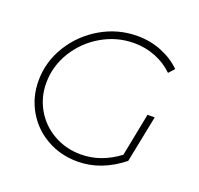

<svg xmlns="http://www.w3.org/2000/svg" viewBox="-123 -840 1019 981"><g transform="rotate(20 386.0 -350.0)"><path d="M649 -343H688L637 -88Q522 4 393 4Q301 4 226 -38.5Q151 -81 108.5 -154.5Q66 -228 66 -317Q66 -420 121 -509Q176 -598 267.5 -651Q359 -704 464 -704Q534 -704 595.5 -679.5Q657 -655 702 -611L674 -580Q633 -620 578 -642Q523 -664 461 -664Q368 -664 286.5 -617Q205 -570 156 -490.5Q107 -411 107 -319Q107 -241 145 -176Q183 -111 249.5 -73.5Q316 -36 397 -36Q506 -36 603 -109Z"/></g></svg>

Font: TypoPRO Montserrat
Style: Italic
Weight: 275
Italic angle: -11.3°
Designer: Julieta Ulanovsky
Foundry: Julieta Ulanovsky
Version: Version 6.001